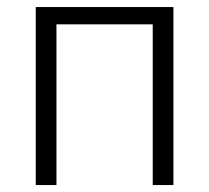

<svg xmlns="http://www.w3.org/2000/svg" viewBox="-20 -533 602 553"><path d="M83 0V-512.7H479.5V0H419.9V-462.9H142.6V0Z"/></svg>

Font: Gothic A1 Light
Style: Regular
Weight: 300
Version: Version 2.50